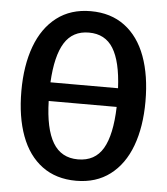

<svg xmlns="http://www.w3.org/2000/svg" viewBox="-53 -769 720 830"><g transform="rotate(5 307.5 -354.0)"><path d="M307.7 13.8Q220.5 13.8 160 -31Q99.5 -75.9 69 -158.2Q38.5 -240.5 38.5 -352.8Q38.5 -463.1 69.2 -546.4Q100 -629.7 160.5 -675.9Q221 -722.1 307.7 -722.1Q394.9 -722.1 455.4 -676.9Q515.9 -631.8 546.4 -549Q576.9 -466.2 576.9 -353.8Q576.9 -243.6 546.2 -160.8Q515.4 -77.9 454.9 -32.1Q394.4 13.8 307.7 13.8ZM160.5 -400.5H453.8Q448.2 -516.4 413.3 -572.8Q378.5 -629.2 307.7 -629.2Q237.4 -629.2 202.1 -572.8Q166.7 -516.4 160.5 -400.5ZM454.9 -319.5H160Q163.1 -199 199 -139Q234.9 -79 307.7 -79Q381.5 -79 416.4 -138.5Q451.3 -197.9 454.9 -319.5Z"/></g></svg>

Font: Fira Code Fixed Medium
Style: Regular
Weight: 500
Monospace: yes
Designer: Carrois Corporate, Edenspiekermann AG, Nikita Prokopov
Foundry: Carrois Corporate, Edenspiekermann AG, Nikita Prokopov
Version: Version 5.002